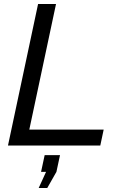

<svg xmlns="http://www.w3.org/2000/svg" viewBox="-20 -730 599 963"><path d="M171 -710H261L127 -80H500L483 0H20ZM174 213 211 132H186L204 48H281L263 132L217 213Z"/></svg>

Font: Raleway Thin Medium
Style: Italic
Weight: 500
Italic angle: -12°
Version: Version 4.026